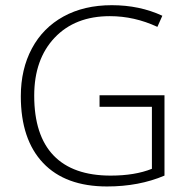

<svg xmlns="http://www.w3.org/2000/svg" viewBox="-20 -695 714 725"><path d="M355.9 -291.7V-335.2H601.1V-31.9Q504.6 9.1 384.2 9.1Q227 9.1 142.8 -79.6Q58.6 -168.4 58.6 -331.6Q58.6 -433.8 100.4 -511.9Q142.1 -590 219.7 -632.7Q297.3 -675.4 402.2 -675.4Q507.1 -675.4 593 -635.5L574.3 -593.5Q487.4 -634 394.8 -634Q263.4 -634 186.3 -552.6Q109.2 -471.2 109.2 -333.7Q109.2 -184 182.3 -107.9Q255.3 -31.9 397.9 -31.9Q489.4 -31.9 553.6 -57.6V-291.7Z"/></svg>

Font: Khula Light
Style: Regular
Weight: 300
Designer: Erin McLaughlin, Steve Matteson
Version: Version 1.002;PS 1.0;hotconv 1.0.72;makeotf.lib2.5.5900; ttf